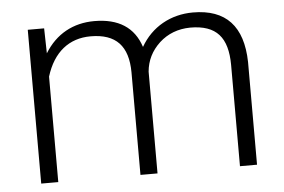

<svg xmlns="http://www.w3.org/2000/svg" viewBox="-43 -597 973 657"><g transform="rotate(-5 443.0 -269.0)"><path d="M73.2 -528.3V0H131.8V-362.3C157.2 -444.8 211.4 -487.3 285.2 -487.3C372.6 -487.3 413.6 -442.9 414.1 -352.5V0H472.7V-349.6C476.1 -387.7 492.2 -419.9 521 -446.8C549.8 -473.1 585.4 -486.8 627.4 -487.3C717.8 -487.3 755.4 -442.4 755.9 -348.1V0H814.5V-352.5C812 -476.1 754.4 -538.1 641.1 -538.1C564.9 -538.1 498.5 -501.5 460.9 -435.5C438.5 -503.9 385.7 -538.1 302.2 -538.1C230.5 -538.1 170.4 -506.3 131.3 -442.4L129.4 -528.3Z"/></g></svg>

Font: Shabnam Thin
Style: Regular
Weight: 100
Foundry: DejaVu fonts team - Redesigned by Saber Rastikerdar - Based on Vazir font
Version: Version 5.0.1